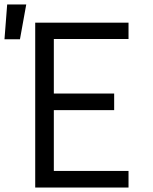

<svg xmlns="http://www.w3.org/2000/svg" viewBox="-61 -836 681 856"><path d="M96 0V-735H512V-662H179V-419H448V-345H179V-74H512V0ZM-41 -661 -29 -816H56L28 -661Z"/></svg>

Font: R Plex Mono
Style: Regular
Weight: 400
Monospace: yes
Designer: Belleve Invis
Foundry: Belleve Invis
Version: Version 31.8.0